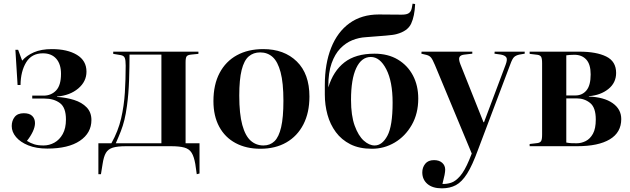

<svg xmlns="http://www.w3.org/2000/svg" viewBox="-20 -798 3440 1048"><path d="M238 13Q178 13 134.5 -4.5Q91 -22 67.5 -50Q44 -78 44 -110Q44 -139 60 -159.5Q76 -180 110 -180Q141 -180 156 -165Q171 -150 171 -126Q171 -105 159 -79.5Q147 -54 127 -29Q146 -17 166.5 -10.5Q187 -4 218 -4Q249 -4 277 -19.5Q305 -35 322.5 -66.5Q340 -98 340 -146Q340 -211 307 -235.5Q274 -260 223 -260H156V-276H218Q259 -276 286 -304Q313 -332 313 -395Q313 -448 287 -477.5Q261 -507 214 -507Q153 -507 123 -458Q93 -409 92 -334H76L64 -526H79L101 -467Q125 -495 165 -512.5Q205 -530 263 -530Q348 -530 400 -498.5Q452 -467 452 -407Q452 -353 407 -315Q362 -277 291 -271V-269Q341 -266 384 -252.5Q427 -239 453 -212Q479 -185 479 -143Q479 -72 416 -29.5Q353 13 238 13Z M1054 153 1046 97Q1039 57 1026 36Q1013 15 986.5 7.5Q960 0 912 0H669Q621 0 595.5 8Q570 16 558 36.5Q546 57 540 97L531 153H517V-16H588Q625 -82 641 -151Q657 -220 661.5 -292.5Q666 -365 666 -440Q666 -470 661 -482Q656 -494 640 -497L598 -504V-516H1063V-504L1023 -500Q1004 -498 998.5 -490Q993 -482 993 -458V-16H1069V149ZM612 -16H861V-500H687Q687 -435 684.5 -360Q682 -285 673 -220Q667 -176 659 -143.5Q651 -111 639.5 -81.5Q628 -52 612 -16Z M1401 14Q1324 14 1266 -17Q1208 -48 1176.5 -106.5Q1145 -165 1145 -246Q1145 -336 1178.5 -399.5Q1212 -463 1273 -496.5Q1334 -530 1417 -530Q1531 -530 1600 -462.5Q1669 -395 1669 -271Q1669 -183 1636 -119Q1603 -55 1543 -20.5Q1483 14 1401 14ZM1418 -4Q1454 -4 1478 -27Q1502 -50 1514.5 -103.5Q1527 -157 1527 -248Q1527 -346 1511.5 -404Q1496 -462 1468 -487Q1440 -512 1400 -512Q1363 -512 1337.5 -490Q1312 -468 1299 -416Q1286 -364 1286 -276Q1286 -176 1302.5 -116Q1319 -56 1348.5 -30Q1378 -4 1418 -4Z M2010 14Q1941 14 1892.5 -10.5Q1844 -35 1813 -77Q1782 -119 1767.5 -172Q1753 -225 1753 -281V-334Q1753 -450 1787.5 -537Q1822 -624 1888 -671.5Q1954 -719 2048 -719Q2079 -719 2110 -718.5Q2141 -718 2172 -718Q2196 -718 2207.5 -724Q2219 -730 2224 -742Q2227 -749 2228.5 -758.5Q2230 -768 2232 -778L2246 -776Q2243 -709 2224 -668.5Q2205 -628 2145 -612Q2128 -607 2084.5 -603.5Q2041 -600 1976 -595Q1939 -593 1903 -578.5Q1867 -564 1837.5 -533.5Q1808 -503 1790 -452.5Q1772 -402 1772 -327V-321Q1799 -410 1860 -457.5Q1921 -505 2024 -505Q2098 -505 2151.5 -473Q2205 -441 2234 -386Q2263 -331 2263 -260Q2263 -178 2227.5 -116Q2192 -54 2134.5 -20Q2077 14 2010 14ZM2025 -4Q2066 -4 2094.5 -57Q2123 -110 2123 -238Q2123 -353 2088.5 -420Q2054 -487 2004 -487Q1953 -487 1924.5 -426.5Q1896 -366 1896 -253Q1896 -167 1916 -112Q1936 -57 1965.5 -30.5Q1995 -4 2025 -4Z M2392 230Q2341 230 2313 206Q2285 182 2285 143Q2285 116 2301 96Q2317 76 2349 76Q2377 76 2393.5 90.5Q2410 105 2410 128Q2410 139 2406.5 157Q2403 175 2395 206Q2418 207 2442 199.5Q2466 192 2491 163.5Q2516 135 2541 75L2555 40L2354 -443Q2341 -474 2332.5 -484Q2324 -494 2309 -498L2280 -505L2281 -516H2558V-505L2515 -500Q2494 -498 2488 -486.5Q2482 -475 2493 -447L2619 -131H2622L2740 -445Q2751 -474 2743.5 -485Q2736 -496 2714 -500L2679 -505L2680 -516H2844V-505L2815 -500Q2796 -496 2786 -486.5Q2776 -477 2765 -446L2589 20Q2558 105 2529.5 150Q2501 195 2468.5 212.5Q2436 230 2392 230Z M2871 0V-12L2913 -17Q2928 -19 2933.5 -28Q2939 -37 2939 -63V-453Q2939 -479 2933.5 -488Q2928 -497 2913 -499L2871 -504V-516H3143Q3235 -516 3289 -489.5Q3343 -463 3343 -400Q3343 -346 3300.5 -312Q3258 -278 3194 -273V-271Q3277 -268 3324 -235Q3371 -202 3371 -148Q3371 -75 3308.5 -37.5Q3246 0 3131 0ZM3071 -277H3121Q3158 -277 3181 -304.5Q3204 -332 3204 -392Q3204 -447 3180 -473Q3156 -499 3115 -499Q3101 -499 3089 -498Q3077 -497 3071 -496ZM3128 -16Q3153 -16 3177 -28Q3201 -40 3216.5 -68Q3232 -96 3232 -146Q3232 -211 3201 -236Q3170 -261 3128 -261H3071V-20Q3086 -17 3099.5 -16.5Q3113 -16 3128 -16Z"/></svg>

Font: Literata 72pt SemiBold
Style: Regular
Weight: 600
Designer: Latin by Veronika Burian and Jose Scaglione. Greek by Irene Vlachou. Cyrillic by Vera Evstafieva.
Foundry: TypeTogether
Version: Version 3.002